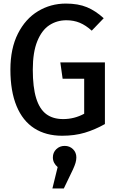

<svg xmlns="http://www.w3.org/2000/svg" viewBox="-20 -742 655 1069"><path d="M37.9 -354.9Q37.9 -471.8 79.7 -554.6Q121.5 -637.4 191.8 -679.7Q262.1 -722.1 346.7 -722.1Q415.4 -722.1 464.1 -701.8Q512.8 -681.5 557.4 -640.5L490.8 -571.3Q457.9 -601 424.4 -615.1Q390.8 -629.2 349.7 -629.2Q296.9 -629.2 254.9 -601.8Q212.8 -574.4 187.7 -512.8Q162.6 -451.3 162.6 -354.4Q162.6 -256.4 181.3 -195.6Q200 -134.9 237.2 -106.9Q274.4 -79 331.8 -79Q393.8 -79 448.7 -108.7V-303.6H328.7L315.9 -394.4H564.1V-51.3Q508.7 -20 452.1 -3.1Q395.4 13.8 326.2 13.8Q235.4 13.8 170.8 -27.7Q106.2 -69.2 72.1 -151.8Q37.9 -234.4 37.9 -354.9ZM405.1 134.4Q405.1 149.2 400.5 164.9Q395.9 180.5 386.2 201.5L335.4 307.2H271.8L301 188.2Q288.7 177.9 281.5 164.4Q274.4 150.8 274.4 134.4Q274.4 107.2 293.3 88.7Q312.3 70.3 340 70.3Q367.7 70.3 386.4 88.5Q405.1 106.7 405.1 134.4Z"/></svg>

Font: Fira Code Fixed Medium
Style: Regular
Weight: 500
Monospace: yes
Designer: Carrois Corporate, Edenspiekermann AG, Nikita Prokopov
Foundry: Carrois Corporate, Edenspiekermann AG, Nikita Prokopov
Version: Version 5.002